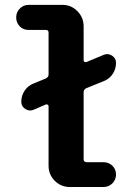

<svg xmlns="http://www.w3.org/2000/svg" viewBox="-20 -750 540 770"><path d="M396.5 -424.8 326.2 -396.5Q315.4 -390.6 315.4 -380.9V-111.3Q315.4 -100.6 326.2 -99.6H394.5Q416 -99.6 430.7 -85.4Q445.3 -71.3 445.3 -50.3Q445.3 -29.3 430.7 -14.6Q416 0 394.5 0H259.8Q224.6 0 199.7 -24.9Q174.8 -49.8 174.8 -85V-324.2Q174.8 -328.1 171.4 -330.1Q168 -332 164.1 -331.1L114.3 -309.6Q97.7 -302.7 81.5 -313Q65.4 -323.2 65.4 -341.8Q65.4 -366.2 78.6 -386.2Q91.8 -406.2 114.3 -415L164.1 -435.5Q174.8 -441.4 174.8 -451.2V-619.1Q174.8 -629.9 164.1 -629.9H94.7Q73.2 -629.9 59.1 -644.5Q44.9 -659.2 44.9 -680.2Q44.9 -701.2 59.6 -715.8Q74.2 -730.5 94.7 -730.5H230.5Q265.6 -730.5 290.5 -705.1Q315.4 -679.7 315.4 -644.5V-507.8Q315.4 -503.9 318.8 -502Q322.3 -500 326.2 -501L396.5 -530.3Q413.1 -537.1 429.2 -526.9Q445.3 -516.6 445.3 -498Q445.3 -473.6 432.1 -453.6Q418.9 -433.6 396.5 -424.8Z"/></svg>

Font: Rounded-X Mgen+ 1mn bold
Style: Bold
Weight: 700
Designer: [Source Han Sans]
Ryoko NISHIZUKA  (kana & ideographs); Paul D. Hunt (Latin, Greek & Cyrillic); Wenlong ZHANG  (bopomofo
Version: Version 1.059.20150602